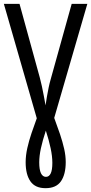

<svg xmlns="http://www.w3.org/2000/svg" viewBox="-20 -734 472 994"><path d="M215.8 240.2Q162.1 240.2 137.5 204.8Q112.8 169.4 112.8 106Q112.8 71.3 121.3 33Q129.9 -5.4 143.3 -44.9Q156.7 -84.5 170.4 -121.6L0 -713.9H81.1L186 -332.5Q191.4 -313 196.8 -287.8Q202.1 -262.7 207 -236.8Q211.9 -210.9 215.8 -188.5Q218.8 -209.5 222.9 -233.6Q227.1 -257.8 231.9 -281Q236.8 -304.2 242.2 -322.8L351.1 -713.9H432.1L260.7 -123.5Q277.3 -79.1 290.8 -39.1Q304.2 1 312.3 36.9Q320.3 72.8 320.3 105Q320.3 168.5 295.7 204.3Q271 240.2 215.8 240.2ZM217.8 181.6Q233.9 181.6 242.4 164.1Q251 146.5 251 108.9Q251 75.2 242.2 33.7Q233.4 -7.8 217.3 -57.6Q200.7 -7.3 191.9 33.2Q183.1 73.7 183.1 106.4Q183.1 144.5 192.1 163.1Q201.2 181.6 217.8 181.6Z"/></svg>

Font: Open Sans Condensed
Style: Regular
Weight: 400
Width: 3
Designer: Monotype Design Team
Foundry: Monotype Imaging Inc.
Version: Version 3.000